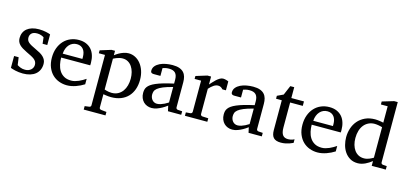

<svg xmlns="http://www.w3.org/2000/svg" viewBox="-76 -1295 4401 2071"><g transform="rotate(15 2125.0 -259.5)"><path d="M363.8 -145Q363.8 -108.4 350.6 -79.1Q337.4 -49.8 313 -29.5Q288.6 -9.3 252.9 1.5Q217.3 12.2 172.9 12.2Q149.9 12.2 128.2 9.5Q106.4 6.8 88.1 2.7Q69.8 -1.5 55.7 -5.9Q41.5 -10.3 34.2 -13.2V-146H85L97.2 -61Q112.3 -51.3 134.5 -42.2Q156.7 -33.2 186 -33.2Q207.5 -33.2 224.1 -39.8Q240.7 -46.4 252.2 -57.1Q263.7 -67.9 269.8 -81.8Q275.9 -95.7 275.9 -110.8Q275.9 -131.8 267.6 -146.7Q259.3 -161.6 243.7 -173.6Q228 -185.5 205.3 -196.8Q182.6 -208 153.8 -222.2Q126.5 -235.4 105.5 -248.3Q84.5 -261.2 70.1 -276.1Q55.7 -291 48.3 -308.8Q41 -326.7 41 -349.1Q41 -382.3 53 -409.2Q64.9 -436 87.9 -454.8Q110.8 -473.6 144.3 -483.9Q177.7 -494.1 221.2 -494.1Q243.2 -494.1 263.2 -491.7Q283.2 -489.3 299.8 -485.8Q316.4 -482.4 329.1 -478.5Q341.8 -474.6 349.1 -471.2V-353H296.9L289.1 -422.9Q278.3 -431.2 257.3 -438.5Q236.3 -445.8 212.9 -445.8Q171.4 -445.8 151.6 -427Q131.8 -408.2 131.8 -378.9Q131.8 -361.8 137.5 -349.1Q143.1 -336.4 156 -325.2Q168.9 -314 190.2 -302.2Q211.4 -290.5 243.2 -275.9Q269.5 -264.2 291.5 -251.5Q313.5 -238.8 329.6 -223.1Q345.7 -207.5 354.7 -188.5Q363.8 -169.4 363.8 -145Z M854 -49.8Q833 -36.6 810.3 -25.4Q787.6 -14.2 763.4 -5.9Q739.3 2.4 714.4 7.3Q689.5 12.2 664.1 12.2Q618.7 12.2 576.7 -3.2Q534.7 -18.6 502.7 -49.3Q470.7 -80.1 451.4 -126.7Q432.1 -173.3 432.1 -235.8Q432.1 -294.4 449.7 -342Q467.3 -389.6 498.5 -423.6Q529.8 -457.5 572.8 -475.8Q615.7 -494.1 667 -494.1Q713.4 -494.1 748.5 -478.8Q783.7 -463.4 807.1 -436.3Q830.6 -409.2 842.3 -371.3Q854 -333.5 854 -289.1V-275.9Q854 -268.1 853 -261.2H528.8Q528.8 -223.1 536.9 -185.1Q544.9 -147 564 -116.7Q583 -86.4 615.2 -67.6Q647.5 -48.8 695.8 -48.8Q717.3 -48.8 738.3 -54.4Q759.3 -60.1 779.5 -68.8Q799.8 -77.6 818.4 -88.6Q836.9 -99.6 854 -110.8ZM753.9 -328.1Q753.9 -353 748 -374.3Q742.2 -395.5 730.2 -411.1Q718.3 -426.8 700 -435.8Q681.6 -444.8 656.7 -444.8Q631.8 -444.8 610.4 -435.3Q588.9 -425.8 572.5 -407.7Q556.2 -389.6 546.1 -364Q536.1 -338.4 534.2 -306.2H753.9Z M1313 -233.9Q1313 -272.5 1304 -306.9Q1294.9 -341.3 1277.3 -367.4Q1259.8 -393.6 1233.6 -408.7Q1207.5 -423.8 1173.3 -423.8Q1154.3 -423.8 1136 -418.9Q1117.7 -414.1 1103.5 -408.7Q1086.9 -402.3 1071.3 -394V-49.8Q1083 -45.4 1096.2 -42Q1107.4 -39.1 1122.1 -36.6Q1136.7 -34.2 1152.3 -34.2Q1193.4 -34.2 1223.6 -50.8Q1253.9 -67.4 1273.7 -95Q1293.5 -122.6 1303.2 -158.7Q1313 -194.8 1313 -233.9ZM1413.1 -248Q1413.1 -189 1395.8 -140.9Q1378.4 -92.8 1345.9 -58.8Q1313.5 -24.9 1266.4 -6.3Q1219.2 12.2 1160.2 12.2Q1146.5 12.2 1130.9 11Q1115.2 9.8 1102.1 7.8Q1086.4 5.9 1071.3 2.9V151.9Q1071.3 161.1 1077.6 166.5Q1084 171.9 1093.3 172.9L1152.3 179.2V217.8H909.2V179.2L957 172.9Q966.3 171.9 972.2 166.5Q978 161.1 978 151.9V-411.1H909.2V-443.8L1032.2 -481.9H1071.3V-432.1Q1092.8 -449.2 1117.2 -462.9Q1138.2 -474.6 1165.5 -484.4Q1192.9 -494.1 1222.2 -494.1Q1260.7 -494.1 1295.4 -476.6Q1330.1 -459 1356.2 -426.8Q1382.3 -394.5 1397.7 -349.1Q1413.1 -303.7 1413.1 -248Z M1778.3 -267.1Q1710.9 -250 1671.4 -233.4Q1631.8 -216.8 1611.6 -200Q1591.3 -183.1 1585.7 -165.8Q1580.1 -148.4 1580.1 -129.9Q1580.1 -114.3 1585.2 -99.4Q1590.3 -84.5 1599.9 -72.8Q1609.4 -61 1623.3 -54Q1637.2 -46.9 1655.3 -46.9Q1675.3 -46.9 1697 -54.2Q1718.8 -61.5 1736.8 -70.3Q1757.8 -80.6 1778.3 -94.2ZM1791.5 0 1778.3 -59.1Q1752 -39.1 1724.1 -23.4Q1711.9 -16.6 1698.2 -10.3Q1684.6 -3.9 1670.2 1.2Q1655.8 6.3 1640.9 9.3Q1626 12.2 1611.3 12.2Q1584 12.2 1560.3 2.9Q1536.6 -6.3 1519 -23.9Q1501.5 -41.5 1491.5 -66.4Q1481.4 -91.3 1481.4 -123Q1481.4 -141.6 1485.1 -158.2Q1488.8 -174.8 1500 -190.4Q1511.2 -206.1 1531.5 -220.5Q1551.8 -234.9 1584.7 -249Q1617.7 -263.2 1665.3 -277.1Q1712.9 -291 1778.3 -305.2V-348.1Q1778.3 -398.4 1755.9 -422.6Q1733.4 -446.8 1685.1 -446.8Q1658.7 -446.8 1640.1 -441.9Q1621.6 -437 1614.3 -434.1V-347.2H1541.5Q1534.7 -347.2 1528.1 -348.1Q1521.5 -349.1 1516.1 -352.3Q1510.7 -355.5 1507.6 -361.1Q1504.4 -366.7 1504.4 -376Q1504.4 -406.7 1522.9 -429Q1541.5 -451.2 1571.3 -465.8Q1601.1 -480.5 1638.2 -487.3Q1675.3 -494.1 1712.4 -494.1Q1758.8 -494.1 1789.3 -482.9Q1819.8 -471.7 1837.6 -451.7Q1855.5 -431.6 1862.8 -404.3Q1870.1 -377 1870.1 -344.2V-64Q1870.1 -54.7 1876.2 -48.8Q1882.3 -43 1891.1 -42L1939.5 -39.1V0Z M2297.9 -379.9Q2288.1 -391.1 2275.4 -399.2Q2262.7 -407.2 2244.1 -407.2Q2219.7 -407.2 2194.8 -390.9Q2169.9 -374.5 2144 -345.2V-64Q2144 -54.7 2149.9 -48.8Q2155.8 -43 2165 -42L2231 -39.1V0H1981V-38.1L2030.3 -42Q2039.1 -43 2045.2 -48.8Q2051.3 -54.7 2051.3 -64V-411.1H1979V-443.8L2103 -481.9H2144V-393.1Q2154.8 -404.8 2170.2 -422.1Q2185.5 -439.5 2203.1 -455.6Q2220.7 -471.7 2239.5 -482.9Q2258.3 -494.1 2275.9 -494.1Q2283.7 -494.1 2292.5 -492.7Q2301.3 -491.2 2309.6 -489Q2317.9 -486.8 2325 -484.1Q2332 -481.4 2336.9 -479V-379.9Z M2678.2 -267.1Q2610.8 -250 2571.3 -233.4Q2531.7 -216.8 2511.5 -200Q2491.2 -183.1 2485.6 -165.8Q2480 -148.4 2480 -129.9Q2480 -114.3 2485.1 -99.4Q2490.2 -84.5 2499.8 -72.8Q2509.3 -61 2523.2 -54Q2537.1 -46.9 2555.2 -46.9Q2575.2 -46.9 2596.9 -54.2Q2618.7 -61.5 2636.7 -70.3Q2657.7 -80.6 2678.2 -94.2ZM2691.4 0 2678.2 -59.1Q2651.9 -39.1 2624 -23.4Q2611.8 -16.6 2598.1 -10.3Q2584.5 -3.9 2570.1 1.2Q2555.7 6.3 2540.8 9.3Q2525.9 12.2 2511.2 12.2Q2483.9 12.2 2460.2 2.9Q2436.5 -6.3 2418.9 -23.9Q2401.4 -41.5 2391.4 -66.4Q2381.3 -91.3 2381.3 -123Q2381.3 -141.6 2385 -158.2Q2388.7 -174.8 2399.9 -190.4Q2411.1 -206.1 2431.4 -220.5Q2451.7 -234.9 2484.6 -249Q2517.6 -263.2 2565.2 -277.1Q2612.8 -291 2678.2 -305.2V-348.1Q2678.2 -398.4 2655.8 -422.6Q2633.3 -446.8 2585 -446.8Q2558.6 -446.8 2540 -441.9Q2521.5 -437 2514.2 -434.1V-347.2H2441.4Q2434.6 -347.2 2428 -348.1Q2421.4 -349.1 2416 -352.3Q2410.6 -355.5 2407.5 -361.1Q2404.3 -366.7 2404.3 -376Q2404.3 -406.7 2422.9 -429Q2441.4 -451.2 2471.2 -465.8Q2501 -480.5 2538.1 -487.3Q2575.2 -494.1 2612.3 -494.1Q2658.7 -494.1 2689.2 -482.9Q2719.7 -471.7 2737.5 -451.7Q2755.4 -431.6 2762.7 -404.3Q2770 -377 2770 -344.2V-64Q2770 -54.7 2776.1 -48.8Q2782.2 -43 2791 -42L2839.4 -39.1V0Z M3189 -21Q3170.4 -11.7 3148.4 -4.4Q3129.9 2 3105.5 7.1Q3081.1 12.2 3054.2 12.2Q2997.6 12.2 2972.2 -14.2Q2946.8 -40.5 2946.8 -100.1V-432.1H2882.8V-464.8L2951.2 -497.1L2996.1 -603H3040V-481.9H3181.2V-432.1H3040V-152.8Q3040 -123 3045.2 -102.3Q3050.3 -81.5 3060.3 -68.6Q3070.3 -55.7 3085.2 -49.8Q3100.1 -43.9 3120.1 -43.9Q3134.8 -43.9 3147.2 -46.4Q3159.7 -48.8 3168.9 -52.2Q3179.7 -56.2 3189 -61Z M3651.9 -49.8Q3630.9 -36.6 3608.2 -25.4Q3585.4 -14.2 3561.3 -5.9Q3537.1 2.4 3512.2 7.3Q3487.3 12.2 3461.9 12.2Q3416.5 12.2 3374.5 -3.2Q3332.5 -18.6 3300.5 -49.3Q3268.6 -80.1 3249.3 -126.7Q3230 -173.3 3230 -235.8Q3230 -294.4 3247.6 -342Q3265.1 -389.6 3296.4 -423.6Q3327.6 -457.5 3370.6 -475.8Q3413.6 -494.1 3464.8 -494.1Q3511.2 -494.1 3546.4 -478.8Q3581.5 -463.4 3605 -436.3Q3628.4 -409.2 3640.1 -371.3Q3651.9 -333.5 3651.9 -289.1V-275.9Q3651.9 -268.1 3650.9 -261.2H3326.7Q3326.7 -223.1 3334.7 -185.1Q3342.8 -147 3361.8 -116.7Q3380.9 -86.4 3413.1 -67.6Q3445.3 -48.8 3493.7 -48.8Q3515.1 -48.8 3536.1 -54.4Q3557.1 -60.1 3577.4 -68.8Q3597.7 -77.6 3616.2 -88.6Q3634.8 -99.6 3651.9 -110.8ZM3551.8 -328.1Q3551.8 -353 3545.9 -374.3Q3540 -395.5 3528.1 -411.1Q3516.1 -426.8 3497.8 -435.8Q3479.5 -444.8 3454.6 -444.8Q3429.7 -444.8 3408.2 -435.3Q3386.7 -425.8 3370.4 -407.7Q3354 -389.6 3344 -364Q3334 -338.4 3332 -306.2H3551.8Z M4066.9 -431.2Q4060.5 -433.1 4050.5 -435.8Q4040.5 -438.5 4029.1 -440.7Q4017.6 -442.9 4005.1 -444.3Q3992.7 -445.8 3981.9 -445.8Q3944.8 -445.8 3914.6 -431.4Q3884.3 -417 3863 -390.9Q3841.8 -364.7 3830.3 -327.6Q3818.8 -290.5 3818.8 -245.1Q3818.8 -204.1 3828.6 -169.7Q3838.4 -135.3 3856.9 -109.9Q3875.5 -84.5 3902.3 -70.3Q3929.2 -56.2 3963.9 -56.2Q3979 -56.2 3993.2 -59.3Q4007.3 -62.5 4020.5 -67.6Q4033.7 -72.8 4045.4 -78.9Q4057.1 -85 4066.9 -90.8ZM4066.9 0V-53.2Q4049.8 -40 4031.5 -28.1Q4013.2 -16.1 3993.9 -7.3Q3974.6 1.5 3954.3 6.8Q3934.1 12.2 3912.1 12.2Q3861.8 12.2 3825.4 -9.5Q3789.1 -31.2 3765.6 -65.7Q3742.2 -100.1 3731.2 -142.8Q3720.2 -185.5 3720.2 -228Q3720.2 -278.8 3735.8 -326.9Q3751.5 -375 3783.2 -412.1Q3814.9 -449.2 3862.8 -471.7Q3910.6 -494.1 3975.1 -494.1Q3986.8 -494.1 4000.5 -492.7Q4014.2 -491.2 4027.1 -489.5Q4040 -487.8 4050.5 -485.6Q4061 -483.4 4066.9 -481.9V-665H3991.2V-698.2L4120.1 -736.8H4160.2V-64Q4160.2 -54.7 4166 -48.8Q4171.9 -43 4181.2 -42L4224.1 -39.1V0Z"/></g></svg>

Font: Charis SIL Am
Style: Regular
Weight: 400
Foundry: SIL International
Version: Version 5.000